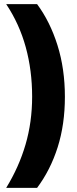

<svg xmlns="http://www.w3.org/2000/svg" viewBox="-20 -754 376 932"><path d="M295 -284Q295 -150 260 -39.5Q225 71 160 158H10Q72 57 104 -52.5Q136 -162 136 -285Q136 -412 105 -525Q74 -638 10 -734H160Q223 -649 259 -534.5Q295 -420 295 -284Z"/></svg>

Font: Noto Sans Gujarati Condensed Black
Style: Regular
Weight: 900
Width: 3
Designer: Jelle Bosma - Monotype Design Team, Universal Thirst
Foundry: Monotype Imaging Inc.
Version: Version 2.106; ttfautohint (v1.8.4.7-5d5b)